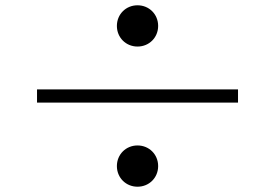

<svg xmlns="http://www.w3.org/2000/svg" viewBox="-20 -731 1040 726"><path d="M422 -633C422 -589 456 -555 500 -555C544 -555 578 -589 578 -633C578 -677 544 -711 500 -711C456 -711 422 -677 422 -633ZM880 -343V-393H120V-343ZM422 -103C422 -59 456 -25 500 -25C544 -25 578 -59 578 -103C578 -147 544 -181 500 -181C456 -181 422 -147 422 -103Z"/></svg>

Font: GenKiMin2 TW H
Style: Regular
Weight: 900
Version: Version 2.100;PS 2.1;hotconv 16.6.51;makeotf.lib2.5.65220 DE